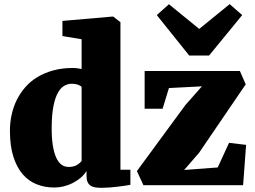

<svg xmlns="http://www.w3.org/2000/svg" viewBox="-20 -901 1239 934"><path d="M742.7 -827.6 801.8 -880.4 949.2 -760.3 1097.2 -880.9 1158.2 -827.6 997.1 -630.9H900.4ZM646 -68.8 882.3 -390.6 962.4 -481 801.8 -472.7 771 -372.1H683.6V-555.7H1147L1175.3 -490.7L948.7 -158.2L876 -74.2L1039.1 -86.4L1094.2 -206.1L1177.2 -196.3L1162.6 0H677.7ZM244.1 11.2Q198.2 11.2 158.7 -4.4Q119.1 -20 90.3 -53.5Q61.5 -86.9 44.9 -139.2Q28.3 -191.4 28.3 -265.1Q28.3 -304.7 36.6 -342.8Q44.9 -380.9 61.5 -414.6Q78.1 -448.2 103.3 -477.1Q128.4 -505.9 162.6 -526.4Q196.8 -546.9 239.5 -558.6Q282.2 -570.3 334.5 -570.3Q345.2 -570.3 356.2 -568.8Q367.2 -567.4 377 -565.4V-710L283.7 -725.6V-799.3L525.9 -820.3H530.8L565.9 -793V-75.2H614.3V-2Q602.1 0.5 585 2.9Q567.9 5.4 548.8 7.6Q529.8 9.8 510.5 11.2Q491.2 12.7 475.1 12.7Q456.1 12.7 442.1 10.3Q428.2 7.8 419.2 1.2Q410.2 -5.4 405.5 -16.8Q400.9 -28.3 400.9 -46.9V-69.3Q389.2 -50.3 371.3 -35.4Q353.5 -20.5 332.5 -10Q311.5 0.5 288.8 5.9Q266.1 11.2 244.1 11.2ZM313.5 -88.9Q337.9 -88.9 353 -97.7Q368.2 -106.4 377 -118.2V-478Q371.1 -484.9 358.4 -489.3Q345.7 -493.7 329.6 -493.7Q310.1 -493.7 292.5 -483.6Q274.9 -473.6 261.5 -449.5Q248 -425.3 240 -384.8Q231.9 -344.2 231.4 -282.7Q231 -231.4 236.8 -194.6Q242.7 -157.7 253.4 -134.3Q264.2 -110.8 279.3 -99.9Q294.4 -88.9 313.5 -88.9Z"/></svg>

Font: Merriweather UltraBold
Style: Regular
Weight: 900
Designer: Eben Sorkin ( sorkintype@gmail.com )
Foundry: Eben Sorkin
Version: Version 1.570; ttfautohint (v1.3) -l 8 -r 32 -G 0 -x 0 -H 60